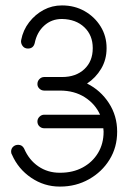

<svg xmlns="http://www.w3.org/2000/svg" viewBox="-20 -683 479 708"><path d="M143 -210Q133 -210 125.5 -217Q118 -224 118 -235Q118 -245 125.5 -252.5Q133 -260 143 -260H349Q331 -300 292.5 -324.5Q254 -349 201 -349H143Q133 -349 125.5 -356Q118 -363 118 -373Q118 -384 125.5 -391.5Q133 -399 143 -399H201Q204 -399 208 -399H209Q260 -399 291 -428Q322 -457 322 -505V-506Q322 -553 291 -582.5Q260 -612 209 -613H208Q170 -613 143 -588.5Q116 -564 108 -524Q103 -504 83 -504Q70 -504 63 -514Q56 -524 58 -535Q65 -572 87.5 -601Q110 -630 141 -646.5Q172 -663 208 -663H209Q255 -663 292 -642Q329 -621 351 -585.5Q373 -550 373 -506V-505Q373 -463 353 -429.5Q333 -396 301 -375Q351 -350 381.5 -303Q412 -256 412 -198V-197Q412 -140 384 -94.5Q356 -49 308 -22Q260 5 202 5H200Q143 5 95 -27.5Q47 -60 24 -113Q21 -117 21 -124Q21 -135 28.5 -142Q36 -149 47 -149Q62 -149 69 -135Q87 -93 121.5 -69.5Q156 -46 200 -46H202Q249 -46 285 -65.5Q321 -85 341.5 -119Q362 -153 362 -197V-198Q362 -204 361 -210Z"/></svg>

Font: Libertine Sup
Style: Regular
Weight: 400
Designer: Bastien Sozeau
Foundry: NBR — Bastien Sozeau
Version: Version 2.003; ttfautohint (v1.8.4.7-5d5b);gftools[0.9.33]